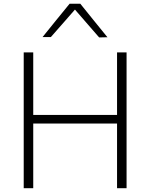

<svg xmlns="http://www.w3.org/2000/svg" viewBox="-20 -988 789 1008"><path d="M594.5 0Q594.5 -60.5 594.5 -116.2Q594.5 -172 594.5 -237V-475Q594.5 -541 594.5 -597Q594.5 -653 594.5 -713H644.5Q644.5 -653 644.5 -597Q644.5 -541 644.5 -475V-237Q644.5 -172 644.5 -116.2Q644.5 -60.5 644.5 0ZM104.5 0Q104.5 -60.5 104.5 -116.2Q104.5 -172 104.5 -237V-475Q104.5 -541 104.5 -597Q104.5 -653 104.5 -713H154.5Q154.5 -653 154.5 -597Q154.5 -541 154.5 -475V-237Q154.5 -172 154.5 -116.2Q154.5 -60.5 154.5 0ZM130.5 -339.5V-384.5H622V-339.5ZM500.5 -791.5Q466.5 -831 433 -869.2Q399.5 -907.5 365 -947.5H382Q347.5 -908 314.5 -870.2Q281.5 -832.5 247 -793.5H203.5Q238.5 -837 274 -880.8Q309.5 -924.5 345.5 -968.5H401.5Q437 -924.5 472.5 -880.5Q508 -836.5 544 -792.5Z"/></svg>

Font: Commissioner Thin ExtraLight
Style: Regular
Weight: 250
Version: Version 1.000